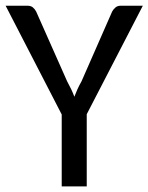

<svg xmlns="http://www.w3.org/2000/svg" viewBox="-20 -662 527 682"><path d="M288.1 -256.3V0H199.2V-255.4L0 -641.6H78.1Q89.4 -641.6 96.4 -636Q103.5 -630.4 108.4 -621.1L218.3 -373.5Q226.6 -358.4 232.9 -345Q239.3 -331.5 244.1 -318.4Q249 -331.5 255.1 -345Q261.2 -358.4 269.5 -373L378.4 -621.1Q382.3 -628.4 389.6 -635Q397 -641.6 408.2 -641.6H487.3Z"/></svg>

Font: Carlito
Style: Regular
Weight: 400
Designer: Lukasz Dziedzic
Foundry: tyPoland Lukasz Dziedzic
Version: Version 1.103; Beta1; all basic design good, some composites